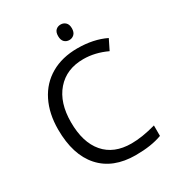

<svg xmlns="http://www.w3.org/2000/svg" viewBox="-212 -1023 1056 1157"><g transform="rotate(-30 315.5 -444.5)"><path d="M403.8 -649.9Q286.1 -649.9 218 -571.5Q149.9 -493.2 149.9 -356.9Q149.9 -216.8 215.6 -140.4Q281.2 -64 402.8 -64Q477.5 -64 573.2 -90.8V-18.1Q499 9.8 390.1 9.8Q232.4 9.8 146.7 -85.9Q61 -181.6 61 -357.9Q61 -468.3 102.3 -551.3Q143.6 -634.3 221.4 -679.2Q299.3 -724.1 404.8 -724.1Q517.1 -724.1 601.1 -683.1L565.9 -611.8Q484.9 -649.9 403.8 -649.9ZM342.3 -845.2Q342.3 -873 356 -886Q369.6 -898.9 390.1 -898.9Q409.7 -898.9 423.8 -885.7Q438 -872.6 438 -845.2Q438 -817.9 423.8 -804.4Q409.7 -791 390.1 -791Q369.6 -791 356 -804.4Q342.3 -817.9 342.3 -845.2Z"/></g></svg>

Font: HunimalSansv1.5
Style: Regular
Weight: 400
Foundry: Ascender Corporation
Version: Version 1.10